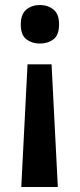

<svg xmlns="http://www.w3.org/2000/svg" viewBox="-20 -566 320 767"><path d="M90 -309H186L211 181H65ZM216 -469Q216 -426 193.5 -409Q171 -392 139 -392Q108 -392 85.5 -409Q63 -426 63 -468Q63 -510 85.5 -528Q108 -546 139 -546Q171 -546 193.5 -528Q216 -510 216 -469Z"/></svg>

Font: Noto Sans Devanagari SemiBold
Style: Regular
Weight: 600
Version: Version 2.003